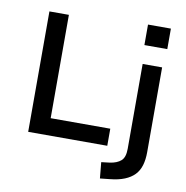

<svg xmlns="http://www.w3.org/2000/svg" viewBox="-97 -822 1073 1107"><g transform="rotate(10 440.0 -268.0)"><path d="M107 0V-705H221V-100H570V0ZM680 -609V-729H814V-609ZM561 193 552 99 602 93Q643 87 666 67Q689 47 689 -3V-500H803V-4Q803 40 793 73.5Q783 107 761 130Q739 153 703.5 167.5Q668 182 617 187Z"/></g></svg>

Font: Nunito Sans 6pt SemiBold
Style: Regular
Weight: 600
Version: Version 3.101;gftools[0.9.27]